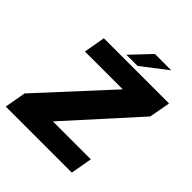

<svg xmlns="http://www.w3.org/2000/svg" viewBox="-217 -843 967 967"><g transform="rotate(45 267.0 -359.0)"><path d="M-17.5 0H453L473.5 -115H204L204.5 -116.5L532.5 -479.5L553 -592.5H88.5L68.5 -478H337.5L337 -477L3 -114ZM227.5 -614H307L443 -718.5H326.5Z"/></g></svg>

Font: Anybody Thin
Style: Bold Italic
Weight: 700
Italic angle: -10°
Version: Version 1.113;gftools[0.9.25]